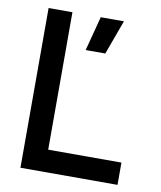

<svg xmlns="http://www.w3.org/2000/svg" viewBox="-80 -772 703 837"><g transform="rotate(10 271.0 -353.5)"><path d="M67.4 -707H172.9V-98.6H497.1V0H67.4ZM258.3 -554.7 298.3 -707H400.9L345.2 -554.7Z"/></g></svg>

Font: Wanted Sans Medium
Style: Regular
Weight: 500
Designer: Original Design by Kil Hyung-jin and Kang Hanbin, Wanted Lab, Inc; Hangeul from Source Han Sans by Jang Soo-young and Ka
Foundry: Wanted Lab, Inc.
Version: Version 1.001